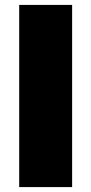

<svg xmlns="http://www.w3.org/2000/svg" viewBox="-20 -760 370 780"><path d="M58 -740H273V0H58Z"/></svg>

Font: Encode Sans Narrow
Style: Black
Weight: 900
Designer: Pablo Impallari, Andres Torresi
Foundry: Pablo Impallari, Andres Torresi
Version: Version 1.000; ttfautohint (v1.00) -l 8 -r 50 -G 200 -x 14 -